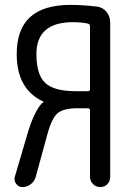

<svg xmlns="http://www.w3.org/2000/svg" viewBox="-20 -760 540 780"><path d="M127.9 -540Q127.9 -457 163.6 -423.3Q199.2 -389.6 286.1 -389.6H337.9Q345.7 -389.6 345.7 -398.4V-653.3Q345.7 -662.1 336.9 -664.1Q311.5 -669.9 276.4 -669.9Q127.9 -669.9 127.9 -540ZM71.3 0Q55.7 0 45.9 -12.7Q36.1 -25.4 40 -41L90.8 -213.9Q106.4 -267.6 124.5 -302.2Q142.6 -336.9 156.2 -344.7Q157.2 -344.7 157.2 -345.7Q157.2 -347.7 155.3 -347.7Q47.9 -397.5 47.9 -540Q47.9 -640.6 102.1 -690.4Q156.2 -740.2 267.6 -740.2Q311.5 -740.2 373 -733.4Q397.5 -730.5 412.6 -711.9Q427.7 -693.4 427.7 -668V-41Q427.7 -24.4 416.5 -12.2Q405.3 0 387.7 0Q370.1 0 357.9 -12.2Q345.7 -24.4 345.7 -41V-310.5Q345.7 -319.3 337.9 -320.3H295.9Q238.3 -320.3 214.4 -300.3Q190.4 -280.3 172.9 -215.8L125 -41Q120.1 -23.4 105 -11.7Q89.8 0 71.3 0Z"/></svg>

Font: Rounded Mgen+ 1m regular
Style: Regular
Weight: 400
Designer: [Source Han Sans]
Ryoko NISHIZUKA  (kana & ideographs); Paul D. Hunt (Latin, Greek & Cyrillic); Wenlong ZHANG  (bopomofo
Version: Version 1.059.20150602